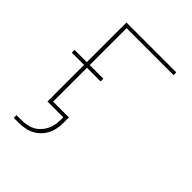

<svg xmlns="http://www.w3.org/2000/svg" viewBox="-197 -625 894 894"><g transform="rotate(45 250.0 -177.5)"><path d="M51 165V147H81Q99 147 116.5 144Q134 141 149.5 133Q165 125 177.5 112Q190 99 198 83Q206 67 209 49.5Q212 32 212 15V0H108V-241H27V-259H108V-520H436V-502H127V-259H217V-241H127V-18H231V15Q231 35 227.5 55Q224 75 215 93Q206 111 191.5 125.5Q177 140 159 149Q141 158 121 161.5Q101 165 81 165Z"/></g></svg>

Font: Zed Mono Thin
Style: Regular
Weight: 100
Monospace: yes
Designer: Belleve Invis
Foundry: Belleve Invis
Version: Version 1.0.0; ttfautohint (v1.8.4)